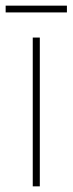

<svg xmlns="http://www.w3.org/2000/svg" viewBox="-39 -660 257 680"><path d="M198 -640H-19V-616H198ZM102 0V-527H77V0Z"/></svg>

Font: Noto Sans Gujarati UI Condensed Thin
Style: Regular
Weight: 100
Width: 3
Designer: Jelle Bosma - Monotype Design Team, Universal Thirst
Foundry: Monotype Imaging Inc.
Version: Version 2.106